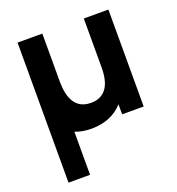

<svg xmlns="http://www.w3.org/2000/svg" viewBox="-140 -653 925 1005"><g transform="rotate(-20 323.0 -150.0)"><path d="M70 240H190V0C215 10 245 16 281 16C359 16 417 -12 456 -56V0H576V-540H439V-266C439 -132 371 -112 324 -112C208 -112 208 -236 208 -285V-540H70Z"/></g></svg>

Font: Eudonet ExtraBold
Style: Regular
Weight: 800
Designer: Mikhail Sharanda
Foundry: Mikhail Sharanda
Version: Version 4.503;Glyphs 3.1.2 (3151)